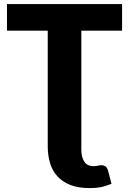

<svg xmlns="http://www.w3.org/2000/svg" viewBox="-20 -749 649 966"><path d="M389.2 -594.7V4.4Q389.2 41 403.8 64Q418 86.9 451.7 86.9Q462.4 86.9 473.1 84.5Q482.9 82 490.7 82Q499.5 82 509.3 87.4Q518.6 92.3 523.9 110.4L541 175.8Q511.7 187.5 488.8 192.4Q464.4 197.3 432.6 197.3Q373 197.3 334 181.6Q293.5 165.5 268.6 137.7Q242.7 109.4 231.4 70.3Q220.2 31.2 220.2 -13.7V-594.7H15.1V-728.5H594.2V-594.7Z"/></svg>

Font: Lato-ExtraBold
Style: Regular
Weight: 500
Designer: Lukasz Dziedzic with Adam Twardoch and Botio Nikoltchev
Foundry: tyPoland Lukasz Dziedzic
Version: ""